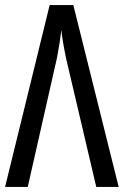

<svg xmlns="http://www.w3.org/2000/svg" viewBox="-20 -734 486 754"><path d="M446 0H358L239 -507Q223 -586 221 -617Q216 -571 204 -508L89 0H0L175 -714H268Z"/></svg>

Font: Noto Sans UI Cond
Style: Regular
Weight: 400
Width: 3
Designer: Monotype Design Team
Foundry: Monotype Imaging Inc.
Version: Version 1.001